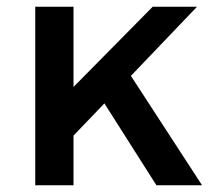

<svg xmlns="http://www.w3.org/2000/svg" viewBox="-20 -552 630 572"><path d="M446 0 291 -244 199 -148V0H85V-532H199V-293L435 -532H567L370 -326L582 0Z"/></svg>

Font: Montserrat-Arabic
Style: Regular
Weight: 400
Designer: Mohamed Gaber
Foundry: Kief Type Foundry
Version: Version 5.008;PS 005.008;hotconv 1.0.88;makeotf.lib2.5.64775